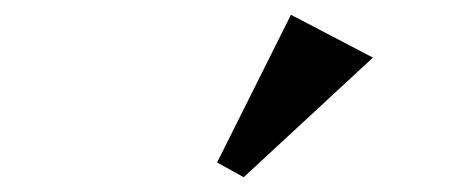

<svg xmlns="http://www.w3.org/2000/svg" viewBox="-20 -822 640 260"><path d="M274 -602 374 -802 485 -744 310 -582Z"/></svg>

Font: IBM Plex Serif
Style: Bold Italic
Weight: 700
Italic angle: -14°
Designer: Mike Abbink, Paul van der Laan, Pieter van Rosmalen
Foundry: Bold Monday
Version: Version 3.001